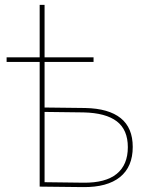

<svg xmlns="http://www.w3.org/2000/svg" viewBox="-20 -762 603 784"><path d="M142 0V-742H162V-323L328 -321Q424 -319 473 -279.5Q522 -240 522 -162Q522 -81 470 -39Q418 3 319 2ZM502 -161Q502 -232 457 -266.5Q412 -301 321 -303L162 -305V-18L321 -16Q411 -15 456.5 -52Q502 -89 502 -161ZM7 -528H362V-509H7Z"/></svg>

Font: iiserrat Thin
Style: Regular
Weight: 100
Designer: Akira Ohta
Foundry: Akira Ohta
Version: Version 1.200;Glyphs 3.3.1 (3343)